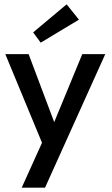

<svg xmlns="http://www.w3.org/2000/svg" viewBox="-20 -661 518 889"><path d="M231 -95.5 361 -410.5H467.5L188.5 208H80.5L174.5 0L4.5 -410.5H112.5ZM168.5 -463.5 133.5 -511 288.5 -641 345.5 -570Z"/></svg>

Font: League Spartan Medium
Style: Regular
Weight: 500
Foundry: The League of Moveable Type
Version: Version 2.002